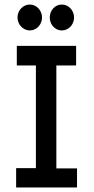

<svg xmlns="http://www.w3.org/2000/svg" viewBox="-20 -825 415 845"><path d="M111 -691C141 -691 165 -717 165 -748C165 -778 142 -805 111 -805C81 -805 57 -779 57 -748C57 -717 82 -691 111 -691ZM252 -691C282 -691 306 -717 306 -748C306 -777 284 -805 252 -805C222 -805 199 -779 199 -748C199 -716 223 -691 252 -691ZM51 0H319V-84H228V-537H315V-623H54V-537H138V-85H51Z"/></svg>

Font: Inconsolata Condensed
Style: Bold
Weight: 700
Width: 3
Monospace: yes
Designer: Raph Levien, Cyreal, Brenton Simpson
Foundry: Raph Levien, Cyreal, Google
Version: Version 3.100